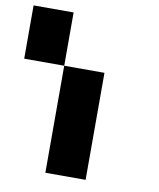

<svg xmlns="http://www.w3.org/2000/svg" viewBox="-82 -785 703 849"><g transform="rotate(10 270.0 -360.0)"><path d="M179.7 -719.7Q179.7 -660.2 179.7 -480.5Q224.6 -480.5 360.4 -480.5Q360.4 -360.4 360.4 0Q315.4 0 179.7 0Q179.7 -120.1 179.7 -480.5Q134.8 -480.5 0 -480.5Q0 -540 0 -719.7Q44.9 -719.7 179.7 -719.7Z"/></g></svg>

Font: RevK
Style: Book
Weight: 400
Designer: RevK
Foundry: RevK
Version: Version 1.0